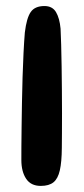

<svg xmlns="http://www.w3.org/2000/svg" viewBox="-20 -613 280 640"><path d="M116 6.7Q82.8 6.7 67 -17.3Q51.2 -41.3 51.2 -79.3Q51.2 -95.6 51.3 -124.5Q51.4 -153.4 52 -190.9Q52.5 -228.5 53.2 -270.5Q53.9 -312.5 55.2 -354.9Q56.4 -397.4 58.4 -435.9Q60.3 -474.4 62.8 -504.7Q68.6 -553.1 82.5 -573Q96.4 -592.9 128.2 -592.9Q154.6 -592.9 166.7 -572.6Q178.7 -552.3 181.9 -517.5Q183 -496.1 183.9 -463.6Q184.9 -431.2 185.4 -392.5Q185.9 -353.8 186.3 -313.7Q186.7 -273.6 186.7 -236.2Q186.6 -198.9 186.5 -168.6Q186.4 -138.2 186.1 -120.2Q185.8 -72.9 179.4 -45.1Q173.1 -17.3 158.2 -5.3Q143.2 6.7 116 6.7Z"/></svg>

Font: Gluten Thin
Style: Regular
Weight: 100
Designer: Tyler Finck
Foundry: Etcetera Type Company
Version: Version 1.300